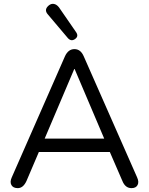

<svg xmlns="http://www.w3.org/2000/svg" viewBox="-20 -966 769 993"><path d="M331 -769 227 -892Q208 -914 228 -934Q248 -954 271 -941Q279 -936 285 -928L374 -799Q388 -778 368 -764Q348 -750 331 -769ZM72 7Q48 7 39 -9Q30 -25 41 -49L316 -675Q333 -712 365 -712Q397 -712 413 -675L689 -49Q700 -25 691.5 -9Q683 7 660 7Q628 7 613 -30L548 -180H181L117 -30Q100 7 72 7ZM366 -609H364L211 -249H519Z"/></svg>

Font: Nunito
Style: Regular
Weight: 400
Designer: Vernon Adams
Foundry: Vernon Adams
Version: Version 3.602